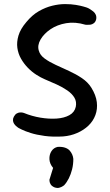

<svg xmlns="http://www.w3.org/2000/svg" viewBox="-20 -672 538 940"><path d="M289 -4Q239 -1 198.5 -6.5Q158 -12 130 -21Q102 -30 87 -37.5Q72 -45 72 -45Q72 -45 68 -47.5Q64 -50 58.5 -55Q53 -60 48.5 -67Q44 -74 43.5 -83Q43 -92 48 -101Q54 -112 62 -116.5Q70 -121 78 -121.5Q86 -122 91.5 -120.5Q97 -119 97 -119Q136 -103 178 -96Q220 -89 257 -91.5Q294 -94 319.5 -108Q345 -122 351 -149Q356 -174 344.5 -193.5Q333 -213 310 -229Q287 -245 257.5 -258.5Q228 -272 199 -284Q180 -292 158 -306Q136 -320 116.5 -340Q97 -360 83 -384.5Q69 -409 65 -437.5Q61 -466 70.5 -498Q80 -530 109 -564Q138 -599 170.5 -617.5Q203 -636 236 -644Q269 -652 298.5 -652Q328 -652 351.5 -648Q375 -644 388.5 -640Q402 -636 402 -636Q402 -636 407.5 -634Q413 -632 421 -627Q429 -622 437 -615.5Q445 -609 449 -599.5Q453 -590 451 -578Q448 -565 439.5 -558.5Q431 -552 421.5 -551Q412 -550 405 -550.5Q398 -551 398 -551Q348 -566 304 -558.5Q260 -551 227.5 -529Q195 -507 178.5 -478.5Q162 -450 170 -424Q176 -402 198.5 -385.5Q221 -369 252.5 -354.5Q284 -340 318 -324.5Q352 -309 381 -289.5Q410 -270 427 -243Q450 -206 454 -172Q458 -138 447 -108.5Q436 -79 413 -57Q390 -35 358 -21Q326 -7 289 -4ZM246 245Q233 239 228 230.5Q223 222 222.5 215Q222 208 222 208L240 150Q223 130 222 107.5Q221 85 232 68Q243 51 263 47Q284 46 298.5 51Q313 56 321 65Q329 74 333.5 84.5Q338 95 339 106Q339 133 333 157Q327 181 317 201Q307 221 294 235Q294 235 287.5 239.5Q281 244 270.5 247Q260 250 246 245Z"/></svg>

Font: Sour Gummy
Style: Regular
Weight: 400
Designer: Stefie Justprince
Foundry: Eifetstype
Version: Version 1.000